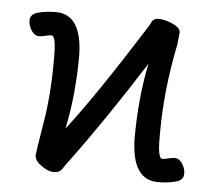

<svg xmlns="http://www.w3.org/2000/svg" viewBox="-43 -535 672 603"><g transform="rotate(5 293.0 -233.5)"><path d="M476 22Q394 22 391 -106Q391 -236 414 -346Q298 -163 193 -21Q183 -9 174.5 5Q166 19 147 19Q129 19 107.5 3.5Q86 -12 86 -29Q86 -35 103 -139Q117 -224 117 -320V-345Q117 -375 113.5 -391.5Q110 -408 103 -408Q94 -408 84 -405Q74 -402 63 -402Q50 -402 40 -417Q30 -432 30 -449Q30 -469 55 -475.5Q80 -482 111 -482Q192 -482 195 -354Q195 -229 172 -120Q260 -234 402 -459Q407 -467 412.5 -478Q418 -489 434 -489Q446 -489 462 -484Q503 -471 503 -452L499 -414Q469 -268 469 -132V-115Q469 -85 472.5 -68.5Q476 -52 483 -52Q492 -52 502 -55Q512 -58 523 -58Q536 -58 546 -43Q556 -28 556 -11Q556 9 531 15.5Q506 22 476 22Z"/></g></svg>

Font: LXGW WenKai TC
Style: Bold
Weight: 700
Designer: LXGW / Fontworks Inc.
Foundry: LXGW / Fontworks Inc.
Version: Version 1.330;April 28, 2024